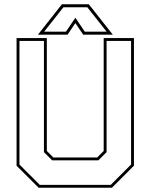

<svg xmlns="http://www.w3.org/2000/svg" viewBox="-20 -878 704 898"><path d="M160.5 0 57.5 -103V-700H199V-172L229.5 -141.5H434.5L465 -172V-700H606.5V-103L503.5 0ZM166 -13.5H498L593 -108.5V-686.5H478.5V-166.5L440 -128H224L185.5 -166.5V-686.5H71V-108.5ZM269.5 -858H395.5L507.5 -716H369L332.5 -770L296 -716H157.5ZM276.5 -844 186.5 -730H288.5L332.5 -795L376.5 -730H478.5L388.5 -844Z"/></svg>

Font: Tourney Thin
Style: Regular
Weight: 100
Designer: Tyler Finck
Foundry: Etcetera Type Co
Version: Version 1.015